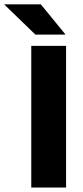

<svg xmlns="http://www.w3.org/2000/svg" viewBox="-83 -846 376 866"><path d="M215 -639V0H58V-639ZM211.5 -691.5 101 -826.5H-63V-825L76.5 -690H211.5Z"/></svg>

Font: Anek Kannada
Style: Bold
Weight: 700
Version: Version 1.003